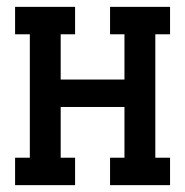

<svg xmlns="http://www.w3.org/2000/svg" viewBox="-20 -540 540 560"><path d="M24 0V-80H67V-440H24V-520H199V-440H157V-308H343V-440H301V-520H476V-440H433V-80H476V0H301V-80H343V-228H157V-80H199V0Z"/></svg>

Font: Iosevka Curly Slab Medium
Style: Regular
Weight: 500
Monospace: yes
Designer: Belleve Invis
Foundry: Belleve Invis
Version: Version 22.1.2; ttfautohint (v1.8.4)